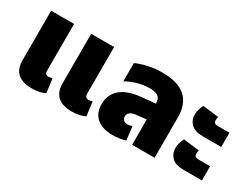

<svg xmlns="http://www.w3.org/2000/svg" viewBox="-58 -972 1796 1391"><g transform="rotate(30 840.0 -276.5)"><path d="M74 -134V-548H266V-157Q266 -124 296 -124Q313 -124 328 -130L343 -13Q299 10 233 10Q74 10 74 -134ZM409 -134V-548H601V-157Q601 -124 631 -124Q648 -124 663 -130L678 -13Q634 10 568 10Q409 10 409 -134Z M1256 -337V0H1068V-212L979 -202Q948 -198 933.5 -184.5Q919 -171 919 -152Q919 -133 931.5 -122Q944 -111 964 -111Q977 -111 1003 -118L1016 -6Q997 1 967.5 5.5Q938 10 909 10Q822 10 775.5 -30.5Q729 -71 729 -146Q729 -226 785.5 -274.5Q842 -323 958 -334L1068 -344V-350Q1068 -386 1045 -402.5Q1022 -419 975 -419Q925 -419 872 -403.5Q819 -388 783 -366V-519Q819 -536 875.5 -549.5Q932 -563 1000 -563Q1256 -563 1256 -337Z M1351 -419Q1351 -456 1374 -502L1507 -486Q1503 -471 1503 -455Q1503 -441 1511.5 -434.5Q1520 -428 1541 -428H1635V-309H1483Q1414 -309 1382.5 -340Q1351 -371 1351 -419ZM1351 -139Q1351 -176 1374 -222L1507 -206Q1503 -191 1503 -175Q1503 -161 1511.5 -154.5Q1520 -148 1541 -148H1635V-29H1483Q1414 -29 1382.5 -60Q1351 -91 1351 -139Z"/></g></svg>

Font: Noto Sans Thai Black
Style: Regular
Weight: 900
Designer: Monotype Design Team
Foundry: Monotype Imaging Inc.
Version: Version 1.000